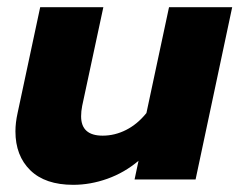

<svg xmlns="http://www.w3.org/2000/svg" viewBox="-20 -500 667 535"><path d="M23 -134Q23 -158 29 -185L92 -480H268L209 -205Q206 -190 206 -176Q206 -122 266 -122Q300 -122 331.5 -138Q363 -154 388 -185L451 -480H627L525 0H355L366 -52Q327 -19 279.5 -2Q232 15 184 15Q106 15 64.5 -25.5Q23 -66 23 -134Z"/></svg>

Font: Prompt
Style: Bold Italic
Weight: 700
Italic angle: -12°
Designer: Katatrad Team
Foundry: CadsonDemak
Version: Version 1.001